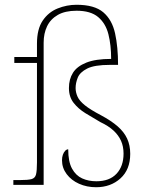

<svg xmlns="http://www.w3.org/2000/svg" viewBox="-20 -775 618 805"><path d="M383 10Q344 10 311.5 -4.5Q279 -19 259.5 -45Q240 -71 240 -103Q240 -116 243.5 -126Q247 -136 253 -142.5Q259 -149 266 -149Q266 -97 282 -68Q298 -39 324.5 -27Q351 -15 384 -15Q439 -15 468.5 -46.5Q498 -78 498 -131Q498 -161 487.5 -184.5Q477 -208 456 -227.5Q435 -247 401 -263Q368 -282 338 -300.5Q308 -319 288.5 -344Q269 -369 269 -406Q269 -443 286 -470Q303 -497 342 -512.5Q381 -528 446 -528Q446 -586 434.5 -631.5Q423 -677 391.5 -703.5Q360 -730 301 -730Q253 -730 222.5 -712.5Q192 -695 177.5 -665Q163 -635 163 -596V0H36V-20H64Q97 -20 112 -24Q127 -28 131 -43.5Q135 -59 135 -94V-511H40V-536H135V-592Q135 -653 159 -688.5Q183 -724 221.5 -739.5Q260 -755 301 -755Q376 -755 413 -723.5Q450 -692 462.5 -635Q475 -578 475 -503H441Q376 -503 345.5 -487.5Q315 -472 306 -449.5Q297 -427 297 -406Q297 -388 305 -370Q313 -352 336 -333.5Q359 -315 403 -292Q446 -269 473 -245.5Q500 -222 513 -194Q526 -166 526 -130Q526 -64 485 -27Q444 10 383 10Z"/></svg>

Font: Noto Serif Armenian Thin
Style: Regular
Weight: 250
Version: Version 2.007